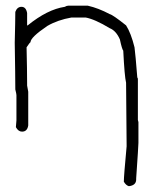

<svg xmlns="http://www.w3.org/2000/svg" viewBox="-20 -471 528 667"><path d="M418 -183.6Q412.6 -205.6 408.2 -294.9Q403.8 -299.8 396.5 -334Q383.3 -364.3 361.3 -373Q309.6 -404.3 277.3 -410.2H228.5Q180.7 -401.9 144.5 -380.9Q85.9 -341.3 85.9 -324.2Q84 -324.2 72.3 -306.6Q74.2 -225.6 74.2 -181.6V-173.8Q74.2 -171.4 78.1 -152.3V-35.2Q74.7 -13.7 56.6 -13.7Q43.5 -13.7 35.2 -29.3L37.1 -52.7V-140.6Q37.1 -144.5 33.2 -160.2Q33.2 -204.6 31.2 -322.3Q33.2 -399.9 33.2 -429.7Q39.6 -447.3 54.7 -447.3Q70.3 -447.3 74.2 -425.8V-382.8H76.2Q145 -438.5 205.1 -447.3Q211.4 -451.2 216.8 -451.2H285.2Q321.8 -442.9 361.3 -421.9Q372.1 -419.4 418 -382.8Q435.1 -356 447.3 -306.6Q450.7 -281.2 457 -201.2Q459 -201.2 459 -195.3V-54.2Q460 -51.3 460.9 -46.9V25.4Q460.9 34.7 453.1 148.4V152.3Q453.1 172.9 427.7 175.8Q417.5 172.9 410.2 160.2Q410.2 141.1 419.9 37.1Z"/></svg>

Font: CEF Fonts CJK
Style: Regular
Weight: 400
Designer: PartyBoss (派对大魔王)
Version: Release 2.25